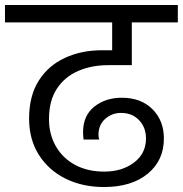

<svg xmlns="http://www.w3.org/2000/svg" viewBox="-47 -760 735 772"><path d="M371 -8Q285 -8 217 -41.5Q149 -75 109.5 -137Q70 -199 70 -283Q70 -375 109 -436Q148 -497 214.5 -527.5Q281 -558 364 -558H404V-670H-27V-740H668V-670H483V-498H388Q321 -498 267 -474.5Q213 -451 181.5 -403Q150 -355 150 -281Q150 -220 177.5 -172Q205 -124 255 -97Q305 -70 372 -70Q444 -70 492 -106.5Q540 -143 540 -203Q540 -248 512 -277Q484 -306 440 -306Q403 -306 376 -282Q349 -258 349 -218Q349 -207 352 -199H289Q287 -214 287 -229Q287 -295 332 -331Q377 -367 443 -367Q520 -367 566 -321Q612 -275 612 -203Q612 -115 547 -61.5Q482 -8 371 -8Z"/></svg>

Font: Poppins
Style: Regular
Weight: 400
Designer: Ninad Kale (Devanagari), Jonny Pinhorn (Latin)
Version: Version 5.002